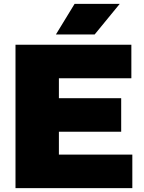

<svg xmlns="http://www.w3.org/2000/svg" viewBox="-20 -971 742 991"><path d="M284 -173H663V0H60V-740H658V-567H284V-464H605.5V-291H284ZM268.5 -793 365 -951H598L468.5 -793Z"/></svg>

Font: Encode Sans Semi Expanded Black
Style: Regular
Weight: 900
Width: 6
Designer: Multiple Designers
Foundry: Impallari Type
Version: Version 2.000